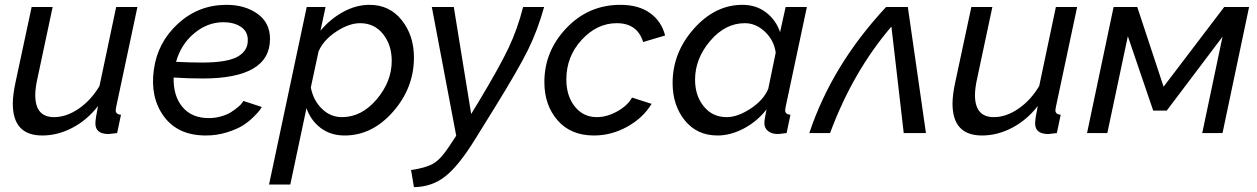

<svg xmlns="http://www.w3.org/2000/svg" viewBox="-20 -551 5205 795"><path d="M33 -122Q33 -157 44 -209L111 -522H198L135 -226Q126 -186 126 -157Q126 -66 204 -66Q255 -66 306 -101Q357 -136 392 -195L461 -522H549L461 -108Q459 -98 459 -95Q459 -77 481 -76L465 0Q435 4 430 4Q375 4 375 -40Q375 -59 386 -112Q341 -54 280 -22Q219 10 155 10Q33 10 33 -122Z M845 -62Q872 -62 897 -69.5Q922 -77 938 -87.5Q954 -98 966 -108Q978 -118 983 -126L988 -133L1064 -108Q1061 -103 1055.5 -95Q1050 -87 1030 -67Q1010 -47 985.5 -31.5Q961 -16 919.5 -3Q878 10 832 10Q717 10 659 -68.5Q601 -147 617 -262Q632 -375 717 -453Q802 -531 918 -531Q994 -531 1046 -494Q1098 -457 1098 -390Q1098 -226 819 -226Q758 -226 699 -230Q697 -154 735.5 -108Q774 -62 845 -62ZM905 -459Q839 -459 784 -413Q729 -367 709 -295Q768 -292 817 -292Q922 -292 965 -317Q1008 -342 1006 -388Q1005 -422 976.5 -440.5Q948 -459 905 -459Z M1250 -522H1328L1307 -424Q1348 -473 1401.5 -502Q1455 -531 1510 -531Q1593 -531 1643.5 -467.5Q1694 -404 1694 -313Q1694 -187 1607.5 -88.5Q1521 10 1407 10Q1349 10 1308 -21Q1267 -52 1249 -103L1182 213H1094ZM1602 -299Q1602 -365 1566 -410Q1530 -455 1471 -455Q1425 -455 1372 -420Q1319 -385 1299 -338L1267 -189Q1277 -136 1312.5 -101Q1348 -66 1396 -66Q1477 -66 1539.5 -139.5Q1602 -213 1602 -299Z M1682 153Q1745 144 1775.5 125.5Q1806 107 1840 55L1869 11L1768 -522H1859L1931 -79L1965 -135Q2048 -273 2085.5 -352Q2123 -431 2146 -522H2233Q2206 -425 2166 -344Q2126 -263 2027 -103L1947 26Q1879 136 1823.5 179.5Q1768 223 1694 224Z M2234 -211Q2234 -339 2325.5 -435Q2417 -531 2549 -531Q2624 -531 2671.5 -497Q2719 -463 2734 -404L2643 -377Q2619 -455 2534 -455Q2452 -455 2388.5 -386Q2325 -317 2325 -222Q2325 -154 2360 -110Q2395 -66 2451 -66Q2493 -66 2536 -90Q2579 -114 2597 -147L2678 -121Q2643 -63 2577.5 -26.5Q2512 10 2439 10Q2343 10 2288.5 -53Q2234 -116 2234 -211Z M2765 -207Q2765 -333 2853 -432Q2941 -531 3054 -531Q3111 -531 3152 -499.5Q3193 -468 3210 -418L3233 -522H3321L3233 -108Q3231 -98 3231 -95Q3231 -77 3253 -76L3237 0Q3207 4 3202 4Q3175 4 3160 -8.5Q3145 -21 3145 -41Q3145 -57 3154 -98Q3115 -48 3060 -19Q3005 10 2951 10Q2866 10 2815.5 -52.5Q2765 -115 2765 -207ZM3161 -183 3192 -333Q3185 -384 3147.5 -419.5Q3110 -455 3064 -455Q2983 -455 2920.5 -381.5Q2858 -308 2858 -221Q2858 -155 2894 -110.5Q2930 -66 2989 -66Q3034 -66 3087.5 -101Q3141 -136 3161 -183Z M3331 0Q3425 -282 3649 -522H3739L3814 0H3722L3671 -441Q3511 -254 3417 0Z M3924 -122Q3924 -157 3935 -209L4002 -522H4089L4026 -226Q4017 -186 4017 -157Q4017 -66 4095 -66Q4146 -66 4197 -101Q4248 -136 4283 -195L4352 -522H4440L4352 -108Q4350 -98 4350 -95Q4350 -77 4372 -76L4356 0Q4326 4 4321 4Q4266 4 4266 -40Q4266 -59 4277 -112Q4232 -54 4171 -22Q4110 10 4046 10Q3924 10 3924 -122Z M4481 0 4591 -522H4689L4798 -192L5049 -522H5152L5042 0H4958L5042 -399L4811 -93H4755L4650 -401L4565 0Z"/></svg>

Font: Raleway-v4020 Medium
Style: Italic
Weight: 500
Italic angle: -12°
Designer: Matt McInerney, Pablo Impallari, Rodrigo Fuenzalida
Foundry: Matt McInerney, Pablo Impallari, Rodrigo Fuenzalida
Version: Version 4.020;PS 004.020;hotconv 1.0.88;makeotf.lib2.5.64775